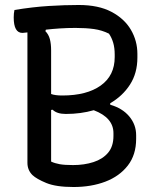

<svg xmlns="http://www.w3.org/2000/svg" viewBox="-20 -740 640 770"><path d="M275 10Q205 10 166 -6Q127 -22 110 -38Q90 -58 90 -87V-610Q75 -608 70 -608Q35 -608 35 -670Q35 -687 38 -700Q111 -712 175 -716Q239 -720 296 -720Q375 -720 427 -692.5Q479 -665 505 -620.5Q531 -576 531 -524V-509Q531 -447 501.5 -401Q472 -355 422 -326V-320Q471 -306 498.5 -273Q526 -240 526 -198V-183Q526 -119 492.5 -76Q459 -33 402.5 -11.5Q346 10 275 10ZM185 -538V-363Q201 -357 230 -357Q328 -357 384 -397Q440 -437 440 -511V-521Q440 -548 434 -568.5Q428 -589 417 -605Q389 -619 357 -623.5Q325 -628 283 -628Q250 -628 220 -626Q190 -624 164 -621L162 -615Q175 -602 180 -583Q185 -564 185 -538ZM185 -92Q200 -85 219.5 -81.5Q239 -78 273 -78Q318 -78 355 -90Q392 -102 413.5 -127.5Q435 -153 435 -195V-206Q435 -268 356 -298Q304 -283 244 -283Q208 -283 191 -300L185 -299Z"/></svg>

Font: Recursive Sn Csl St
Style: Regular
Weight: 400
Version: Version 1.079;hotconv 1.0.112;makeotfexe 2.5.65598; ttfautoh